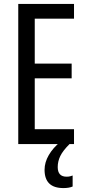

<svg xmlns="http://www.w3.org/2000/svg" viewBox="-20 -734 442 978"><path d="M357 0H73V-714H357V-639H157V-410H345V-335H157V-76H357ZM274 117Q274 166 319 166Q330 166 337.5 164Q345 162 350 160V216Q332 224 303 224Q207 224 207 131Q207 93 228.5 56Q250 19 288 -12L334 0Q300 34 287 61Q274 88 274 117Z"/></svg>

Font: Noto Sans Lao ExtraCondensed
Style: Regular
Weight: 400
Width: 2
Designer: Monotype Design Team
Foundry: Monotype Imaging Inc.
Version: Version 2.004; ttfautohint (v1.8.4.7-5d5b)